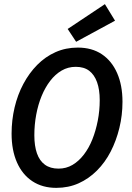

<svg xmlns="http://www.w3.org/2000/svg" viewBox="-20 -896 640 928"><path d="M252 12Q185 12 136.5 -20Q88 -52 62 -111Q36 -170 36 -250Q36 -315 50.5 -376.5Q65 -438 93 -490.5Q121 -543 160 -582.5Q199 -622 248.5 -644Q298 -666 356 -666Q424 -666 472 -634Q520 -602 546 -543Q572 -484 572 -404Q572 -339 557 -277.5Q542 -216 515 -163.5Q488 -111 448.5 -71.5Q409 -32 360 -10Q311 12 252 12ZM263 -81Q300 -81 330.5 -99Q361 -117 385.5 -149Q410 -181 426.5 -222.5Q443 -264 452.5 -312.5Q462 -361 462 -412Q462 -463 449 -499Q436 -535 411 -554Q386 -573 346 -573Q309 -573 278 -555Q247 -537 222.5 -505Q198 -473 181 -431.5Q164 -390 155 -341.5Q146 -293 146 -242Q146 -191 158.5 -155Q171 -119 197 -100Q223 -81 263 -81ZM348 -694 307 -756 487 -876 536 -796Z"/></svg>

Font: Source Code Pro SemiBold
Style: Italic
Weight: 600
Italic angle: -11°
Monospace: yes
Designer: Paul D. Hunt, Teo Tuominen
Foundry: Adobe Systems Incorporated
Version: Version 1.016;hotconv 1.0.116;makeotfexe 2.5.65601